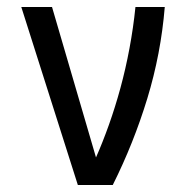

<svg xmlns="http://www.w3.org/2000/svg" viewBox="-20 -546 540 550"><path d="M41 -526H129L255 -95Q274 -138 292 -188.5Q310 -239 325 -294Q340 -349 351 -408Q362 -467 368 -526H452Q441 -392 402 -264Q363 -136 303 -16H203Z"/></svg>

Font: D2Coding
Style: Regular
Weight: 400
Monospace: yes
Designer: Yong-Rak Park; Jeong-Hwan Yoon; Sang-Min Lee;
Foundry: NHN Corporation
Version: Version 1.3.2; Build 20180524